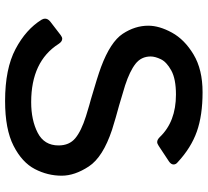

<svg xmlns="http://www.w3.org/2000/svg" viewBox="-50 -734 797 736"><g transform="rotate(90 348.0 -366.5)"><path d="M56 -128Q52 -135 52 -141Q52 -152 63 -161L115 -201Q123 -207 129 -207Q140 -207 149 -193Q216 -88 372 -88Q441 -88 489.5 -113Q538 -138 538 -193Q538 -234 510.5 -257Q483 -280 426 -298Q374 -314 361 -317Q275 -342 237 -356Q141 -392 110 -439Q79 -486 79 -537Q79 -579 105.5 -627.5Q132 -676 189.5 -710.5Q247 -745 334 -745Q423 -745 485 -723Q547 -701 602 -650Q611 -643 611 -634Q611 -624 599 -616L540 -577Q531 -571 525 -571Q516 -571 506 -581Q447 -643 343 -643Q283 -643 250.5 -625Q218 -607 207.5 -585Q197 -563 197 -546Q197 -510 225 -488Q253 -466 308 -448Q313 -446 385 -425Q430 -413 478 -398Q583 -363 618.5 -309Q654 -255 654 -205Q654 -151 628.5 -102Q603 -53 539.5 -20.5Q476 12 368 12Q244 12 168.5 -28Q93 -68 56 -128Z"/></g></svg>

Font: Shippori Gothic B2 Bold
Style: Regular
Weight: 700
Designer: FONTDASU
Foundry: FONTDASU / Google Inc. / but / Adobe
Version: Version 1.130